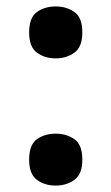

<svg xmlns="http://www.w3.org/2000/svg" viewBox="-20 -565 344 593"><path d="M152.1 -384.7Q118.2 -384.7 94.1 -402.4Q70 -420.1 70 -464.9Q70 -510.8 94.1 -528Q118.2 -545.1 152.1 -545.1Q185.1 -545.1 209.7 -527.9Q234.3 -510.8 234.3 -464.8Q234.3 -419.9 209.7 -402.3Q185.1 -384.7 152.1 -384.7ZM152.1 8.2Q118.2 8.2 94.1 -9.5Q70 -27.2 70 -72Q70 -118 94.1 -135.1Q118.2 -152.2 152.1 -152.2Q185.1 -152.2 209.7 -135.1Q234.3 -118 234.3 -71.9Q234.3 -27.1 209.7 -9.5Q185.1 8.2 152.1 8.2Z"/></svg>

Font: Noto Serif Hebrew
Style: Regular
Weight: 400
Designer: Monotype Design Team
Foundry: Monotype Imaging Inc.
Version: Version 2.003